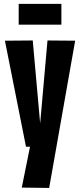

<svg xmlns="http://www.w3.org/2000/svg" viewBox="-20 -752 411 984"><path d="M91.6 209.4 133.8 0H113.2L5.2 -543.4L147.8 -544.6L185.8 -119.6L223.4 -544.6L365.2 -543.4L232 211.2ZM75.8 -625.5V-732.3H294.6V-625.5Z"/></svg>

Font: Georama ExtraCondensed Thin
Style: Regular
Weight: 100
Width: 2
Designer: Jean-Baptiste Levee
Foundry: Production Type
Version: Version 1.001